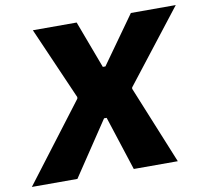

<svg xmlns="http://www.w3.org/2000/svg" viewBox="-114 -786 943 872"><g transform="rotate(-10 357.5 -350.0)"><path d="M-36 0H174L341 -250H353L434 0H637L490 -360L491 -366L751 -700H544L388 -481H376L294 -700H92L238 -366L237 -359Z"/></g></svg>

Font: Fixel Display ExtraBold
Style: Italic
Weight: 800
Italic angle: -10°
Designer: AlfaBravo + MacPaw
Foundry: Kyrylo Tkachov, Marchela Mozhyna, Serhii Makarenko, Maria Weinstein, Zakhar Kryvoshyya
Version: Version 1.210;Glyphs 3.2 (3217)